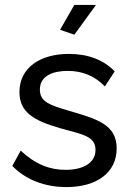

<svg xmlns="http://www.w3.org/2000/svg" viewBox="-20 -750 528 780"><path d="M282 -609 370 -730H282L224 -629ZM250 10C372 10 454 -48 454 -147C454 -243 377 -266 260 -300C183 -323 142 -336 142 -386C142 -445 200 -462 255 -462C316 -462 365 -441 406 -399L446 -460C401 -507 337 -531 260 -531C143 -531 59 -475 59 -376C59 -294 117 -260 225 -229C313 -204 368 -198 368 -141C368 -88 318 -60 246 -60C183 -60 124 -82 64 -138L30 -76C85 -19 163 10 250 10Z"/></svg>

Font: FIGSv2-sans-serif Medium
Style: Regular
Weight: 500
Designer: Matt McInerney, Pablo Impallari, Rodrigo Fuenzalida,Mirko Velimirovic
Foundry: Matt McInerney, Pablo Impallari, Rodrigo Fuenzalida
Version: Version 4.021;hotconv 1.0.109;makeotfexe 2.5.65596